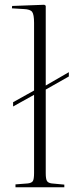

<svg xmlns="http://www.w3.org/2000/svg" viewBox="-20 -786 333 806"><path d="M45 0V-12L97 -16Q113 -18 118 -26Q123 -34 123 -60V-388L35 -339V-357L123 -406V-690Q123 -725 115 -736Q107 -747 80 -748L30 -751L31 -761L166 -766L172 -762V-427L269 -483V-465L172 -410V-59Q172 -35 177 -26.5Q182 -18 197 -16L250 -11V0Z"/></svg>

Font: Display Extralight
Style: Regular
Weight: 200
Designer: Latin by Veronika Burian and Jose Scaglione. Greek by Irene Vlachou. Cyrillic by Vera Evstafieva.
Foundry: TypeTogether
Version: Version 3.002